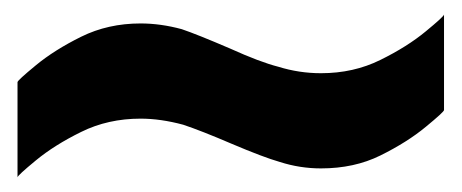

<svg xmlns="http://www.w3.org/2000/svg" viewBox="-20 -429 630 262"><path d="M585.9 -278.8Q585.9 -276.4 561 -255.9Q535.6 -234.9 499 -216.8Q463.4 -199.2 418 -199.2Q389.2 -199.2 361.8 -208Q339.4 -214.4 295.9 -232.9Q254.9 -250.5 230 -258.8Q199.2 -267.1 171.9 -267.1Q127.4 -267.1 90.8 -249Q54.2 -231 28.8 -210Q3.9 -189.5 3.9 -187V-316.9Q3.9 -319.3 28.8 -339.8Q54.2 -360.8 90.8 -378.9Q127.4 -397 171.9 -397Q199.2 -397 228 -389.2Q248.5 -382.3 293.9 -362.8Q335 -344.2 359.9 -337.9Q388.2 -329.1 418 -329.1Q462.4 -329.1 499 -347.2Q535.6 -365.2 561 -386.2Q585.9 -406.7 585.9 -409.2Z"/></svg>

Font: Archivo-RBTV
Style: Regular
Weight: 500
Designer: Hector Gatti
Foundry: Hector Gatti
Version: ""